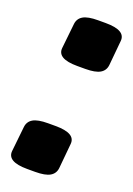

<svg xmlns="http://www.w3.org/2000/svg" viewBox="-115 -570 426 617"><g transform="rotate(20 98.5 -261.5)"><path d="M60 2Q-9 2 -5 -36L4 -121Q6 -140 22 -149.5Q38 -159 73 -159H99Q168 -159 164 -121L156 -36Q154 -17 138 -7.5Q122 2 87 2ZM98 -364Q29 -364 33 -402L42 -487Q44 -506 60 -515.5Q76 -525 111 -525H137Q206 -525 202 -487L194 -402Q192 -383 176 -373.5Q160 -364 125 -364Z"/></g></svg>

Font: Asap ExtraBold
Style: Italic
Weight: 800
Italic angle: -6°
Designer: Pablo Cosgaya
Foundry: Omnibus-Type
Version: Version 3.001; ttfautohint (v1.8.4.7-5d5b)